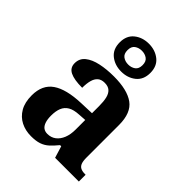

<svg xmlns="http://www.w3.org/2000/svg" viewBox="-232 -934 1063 1063"><g transform="rotate(45 300.0 -402.0)"><path d="M202 10Q158 10 122.5 -8Q87 -26 66 -62Q45 -98 45 -153Q45 -235 100.5 -273.5Q156 -312 269 -316L351 -319V-374Q351 -411 345 -436Q339 -461 324 -474.5Q309 -488 282 -488Q256 -488 241 -475Q226 -462 219.5 -438Q213 -414 213 -380Q150 -380 118.5 -395.5Q87 -411 87 -447Q87 -484 115 -506.5Q143 -529 190 -539Q237 -549 293 -549Q398 -549 450.5 -511Q503 -473 503 -379V-124Q503 -96 509 -81Q515 -66 528 -59.5Q541 -53 563 -53H567V0H381L360 -69H351Q329 -42 309.5 -24.5Q290 -7 265 1.5Q240 10 202 10ZM257 -63Q286 -63 307 -79Q328 -95 339.5 -123.5Q351 -152 351 -191V-266L306 -263Q266 -261 243 -247.5Q220 -234 210 -209.5Q200 -185 200 -149Q200 -121 206.5 -101.5Q213 -82 225.5 -72.5Q238 -63 257 -63ZM302 -596Q252 -596 217 -624Q182 -652 182 -705Q182 -758 217 -786Q252 -814 302 -814Q352 -814 387 -786Q422 -758 422 -705Q422 -652 387 -624Q352 -596 302 -596ZM302 -651Q326 -651 343.5 -663.5Q361 -676 361 -705Q361 -734 343.5 -746.5Q326 -759 302 -759Q278 -759 260.5 -746.5Q243 -734 243 -705Q243 -676 260.5 -663.5Q278 -651 302 -651Z"/></g></svg>

Font: Noto Serif Khmer
Style: Bold
Weight: 700
Version: Version 2.003